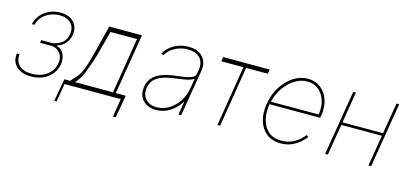

<svg xmlns="http://www.w3.org/2000/svg" viewBox="-61 -981 3326 1561"><g transform="rotate(15 1601.5 -200.5)"><path d="M38.4 -139.2H61.1Q54.3 -82.4 89.7 -46.9Q125 -11.4 196.7 -11.4Q272 -11.4 323.5 -49.4Q375 -87.4 384.9 -147Q394.2 -203.1 365.8 -236.9Q337.4 -270.6 296.2 -272.7H198.2L201.7 -295.5H296.9Q344.5 -304 376.1 -329.5Q407.7 -355.1 415.5 -402Q425.1 -460.2 392 -495Q359 -529.8 295.5 -529.8Q229.8 -529.8 179.7 -494.1Q129.6 -458.5 117.2 -402H94.5Q104 -447.1 133.2 -481Q162.3 -514.9 204.5 -533.7Q246.8 -552.6 295.5 -552.6Q371.8 -552.6 410.3 -509.8Q448.9 -467 438.2 -402Q431.1 -359 403.8 -329Q376.4 -299 337.4 -287.6L336.6 -282.7Q373.6 -274.9 394.7 -237Q415.8 -199.2 407.7 -147Q400.2 -101.6 371.6 -65.7Q343 -29.8 298.3 -9.2Q253.6 11.4 196.7 11.4Q116.1 11.4 72.8 -30.2Q29.5 -71.7 38.4 -139.2Z M431.8 153.4 465.9 -36.9H514.2Q529.5 -55.4 542.3 -68.4Q555 -81.3 566.8 -96.2Q578.5 -111.2 590.4 -134.2Q602.3 -157.3 615.2 -195.1Q628.2 -233 643.5 -292.6L707.4 -545.5H983L899.1 -36.9H983L948.9 153.4H926.1L950.3 0H477.3L451.7 153.4ZM554 -36.9H875L951.7 -505.7H728.7L671.9 -292.6Q645.6 -208.5 619.3 -141.2Q593 -73.9 554 -36.9Z M1248.6 11.4Q1203.8 11.4 1169.2 -7.1Q1134.6 -25.6 1117.4 -61.1Q1100.1 -96.6 1108 -147.7Q1114.3 -184.7 1136.2 -215.4Q1158 -246.1 1206.1 -267.9Q1254.3 -289.8 1339.5 -299.7Q1377.8 -304 1412.3 -309.7Q1446.7 -315.3 1469.5 -326.7Q1492.2 -338.1 1495.7 -359.4L1501.4 -392Q1512.1 -454.9 1478 -493.1Q1443.9 -531.2 1373.6 -531.2Q1316.1 -531.2 1266.9 -505.3Q1217.7 -479.4 1193.2 -434.7L1173.3 -443.2Q1201 -494.3 1255.3 -524.1Q1309.7 -554 1373.6 -554Q1456.7 -554 1496.3 -507.6Q1535.9 -461.3 1524.1 -392L1458.8 0H1436.1L1454.5 -110.8H1451.7Q1417.6 -55.4 1364 -22Q1310.4 11.4 1248.6 11.4ZM1248.6 -11.4Q1300.4 -11.4 1348.2 -39.2Q1396 -67.1 1429.9 -117Q1463.8 -166.9 1474.4 -233L1488.6 -315.3Q1466.3 -300.4 1429.2 -292.1Q1392 -283.7 1345.2 -278.4Q1270.6 -269.9 1225.9 -252.5Q1181.1 -235.1 1159.1 -208.8Q1137.1 -182.5 1130.7 -147.7Q1121.1 -85.9 1154.5 -48.7Q1187.9 -11.4 1248.6 -11.4Z M1660.5 -508.5 1666.2 -545.5H2058.2L2052.6 -508.5H1869.3L1786.9 0H1764.2L1846.6 -508.5Z M2297.2 11.4Q2225.5 11.4 2178.3 -25.9Q2131 -63.2 2112.2 -127.1Q2093.4 -191.1 2106.9 -271.3Q2120.4 -351.6 2160.5 -415.5Q2200.6 -479.4 2257.8 -516.7Q2315 -554 2379.6 -554Q2442.8 -554 2487.4 -518.6Q2532 -483.3 2551.7 -424.5Q2571.4 -365.8 2560 -295.5L2555.8 -272.7H2129.3Q2117.5 -201.7 2132.5 -142.2Q2147.4 -82.7 2188.7 -47.1Q2230.1 -11.4 2298.7 -11.4Q2348.4 -11.4 2386.2 -29.1Q2424 -46.9 2449.4 -70Q2474.8 -93 2487.6 -109.4L2503.2 -96.6Q2488.3 -76 2460.2 -50.8Q2432.2 -25.6 2391.3 -7.1Q2350.5 11.4 2297.2 11.4ZM2134.9 -295.5H2537.3Q2547.9 -360.8 2530.7 -414.2Q2513.5 -467.7 2474.3 -499.5Q2435 -531.2 2379.6 -531.2Q2326 -531.2 2276.1 -500.5Q2226.2 -469.8 2188.7 -416.5Q2151.3 -363.3 2134.9 -295.5Z M2783.7 -545.5 2740.4 -284.1H3082L3125.4 -545.5H3148.1L3057.9 0H3035.2L3078.5 -261.4H2736.9L2693.5 0H2670.8L2761 -545.5Z"/></g></svg>

Font: Inter Thin  BETA
Style: Italic
Weight: 100
Italic angle: -9.39999°
Designer: Rasmus Andersson
Foundry: rsms
Version: Version 3.011;git-f93a4a705